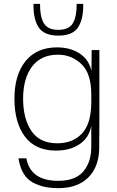

<svg xmlns="http://www.w3.org/2000/svg" viewBox="-20 -773 605 997"><path d="M496 -141Q496 -31 495 3Q492 97 436.5 150.5Q381 204 283 204Q244 204 213 197.5Q182 191 152 175.5Q122 160 102.5 128Q83 96 76 49H117Q138 166 283 166Q371 166 412.5 117.5Q454 69 454 -11V-120Q443 -58 393.5 -24.5Q344 9 271 9Q164 9 109.5 -63.5Q55 -136 55 -260Q55 -385 113 -456Q171 -527 276 -527Q344 -527 392.5 -496Q441 -465 455 -405L456 -513H496ZM100 -260Q100 -157 143 -93Q186 -29 278 -29Q358 -29 406 -80Q454 -131 454 -244V-283Q454 -391 403 -440Q352 -489 281 -489Q193 -489 146.5 -427.5Q100 -366 100 -260ZM154 -753H188Q187 -689 207 -653.5Q227 -618 283 -618Q339 -618 359 -653.5Q379 -689 378 -753H412Q414 -676 386 -632Q358 -588 283 -588Q208 -588 180 -632Q152 -676 154 -753Z"/></svg>

Font: Nacelle UltraLight
Style: Regular
Weight: 200
Designer: Sora Sagano
Foundry: Sora Sagano
Version: Version 1.000;FEAKit 1.0